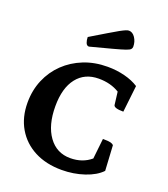

<svg xmlns="http://www.w3.org/2000/svg" viewBox="-161 -1012 992 1136"><g transform="rotate(20 334.5 -443.5)"><path d="M360 12Q262 12 189 -26Q116 -64 75.5 -133Q35 -202 35 -294Q35 -372 63 -438Q91 -504 141.5 -552.5Q192 -601 260 -628Q328 -655 409 -655Q466 -655 517 -642Q568 -629 605 -605L586 -437Q527 -437 524 -456L514 -537Q459 -571 384 -571Q296 -571 246.5 -508Q197 -445 197 -330Q197 -211 247.5 -141Q298 -71 384 -71Q461 -71 514 -116L528 -244Q562 -244 576 -240.5Q590 -237 596 -229L605 -71Q569 -33 502 -10.5Q435 12 360 12ZM263 -729Q249 -729 243 -745Q237 -761 237 -780Q299 -817 338.5 -841Q378 -865 401 -877.5Q424 -890 435.5 -894.5Q447 -899 454 -899Q477 -899 493.5 -874.5Q510 -850 510 -818Q510 -809 504 -802Q498 -795 475 -787Q452 -779 401.5 -765.5Q351 -752 263 -729Z"/></g></svg>

Font: Petrona ExtraBold
Style: Regular
Weight: 800
Designer: Ringo R. Seeber
Foundry: Ringo R. Seeber
Version: Version 2.001; ttfautohint (v1.8.3)